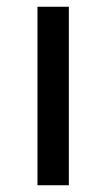

<svg xmlns="http://www.w3.org/2000/svg" viewBox="-20 -549 314 569"><path d="M91 -529H184V0H91Z"/></svg>

Font: Montserrat arm
Style: Regular
Weight: 400
Designer: Julieta Ulanovsky
Foundry: Julieta Ulanovsky
Version: Version 6.000;PS 006.000;hotconv 1.0.88;makeotf.lib2.5.64775